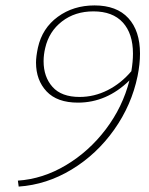

<svg xmlns="http://www.w3.org/2000/svg" viewBox="-20 -684 551 709"><path d="M497 -486Q497 -448 488 -403Q466 -296 401.5 -205Q337 -114 244.5 -58Q152 -2 49 5L46 -17Q138 -23 223.5 -74Q309 -125 371 -207Q433 -289 458 -387Q374 -305 268 -305Q191 -305 152 -346.5Q113 -388 113 -453Q113 -475 120 -508Q136 -580 193.5 -622Q251 -664 329 -664Q411 -664 454 -617Q497 -570 497 -486ZM465 -421Q471 -456 471 -486Q471 -560 433.5 -601Q396 -642 325 -642Q257 -642 209 -605Q161 -568 147 -507Q141 -482 141 -458Q141 -400 174 -363Q207 -326 274 -326Q328 -326 377.5 -351Q427 -376 465 -421Z"/></svg>

Font: Ysabeau Infant Extralight
Style: Italic
Weight: 200
Italic angle: -12°
Designer: Christian Thalmann (Catharsis Fonts)
Version: Version 0.003